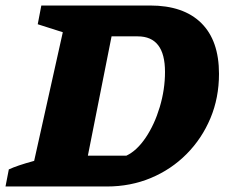

<svg xmlns="http://www.w3.org/2000/svg" viewBox="-55 -677 815 697"><path d="M490 -657Q611 -657 675.5 -593.5Q740 -530 740 -409Q740 -322 709 -248Q678 -174 622.5 -118Q567 -62 493 -31Q419 0 333 0H-35L-23 -62Q-8 -69 14 -76.5Q36 -84 69 -93L173 -560L82 -589L95 -657ZM404 -112Q442 -130 474 -177.5Q506 -225 525 -288.5Q544 -352 544 -416Q544 -545 445 -545H350L264 -112Z"/></svg>

Font: Piazzolla ExtraBold
Style: Italic
Weight: 800
Italic angle: -11.3°
Designer: Juan Pablo del Peral
Foundry: Huerta Tipografica
Version: Version 1.330